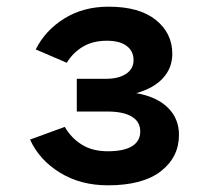

<svg xmlns="http://www.w3.org/2000/svg" viewBox="-20 -543 656 575"><path d="M303 12Q221.5 12 159.8 -25.8Q98 -63.5 70 -125L174 -163Q193 -130 224.8 -110Q256.5 -90 303 -90Q351 -90 375.5 -105.2Q400 -120.5 400 -149Q400 -179 374.2 -194Q348.5 -209 302 -209H210V-307H297Q335.5 -307 357.8 -322Q380 -337 380 -363Q380 -390 359.2 -405.5Q338.5 -421 300 -421Q258 -421 228 -403Q198 -385 180 -355L87 -395Q115.5 -452 172.5 -487.5Q229.5 -523 305 -523Q397.5 -523 446.8 -483.2Q496 -443.5 496 -382Q496 -339.5 468 -309Q440 -278.5 388 -264Q449 -253.5 482.5 -220.8Q516 -188 516 -139Q516 -72.5 461.8 -30.2Q407.5 12 303 12Z"/></svg>

Font: Overpass Mono Light
Style: Regular
Weight: 300
Monospace: yes
Designer: Delve Withrington, Dave Bailey
Foundry: Delve Fonts LLC
Version: Version 4.000